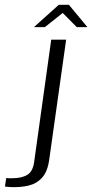

<svg xmlns="http://www.w3.org/2000/svg" viewBox="-132 -658 379 789"><path d="M-85.2 110.9Q-90.4 110.6 -99.6 109.9Q-108.9 109.3 -111.7 108.3L-106.4 73.6Q-103.3 74.3 -94.5 74.5Q-85.7 74.7 -78.4 74.4Q-41.8 73.8 -19.7 60.4Q2.4 47 8 9.9L78.5 -495H139.8L70.5 -3.5Q63.8 47 41.1 72Q18.3 97 -14.7 104.6Q-47.8 112.3 -85.2 110.9ZM7.3 -546.4 109.5 -638.2H151.2L227.3 -546.4H183.6L125.7 -604.8L52.3 -546.4Z"/></svg>

Font: Alumni Sans Thin
Style: Italic
Weight: 100
Italic angle: -8°
Designer: Robert E. Leuschke
Foundry: Robert E. Leuschke
Version: Version 1.016